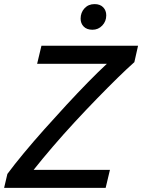

<svg xmlns="http://www.w3.org/2000/svg" viewBox="-35 -916 693 936"><path d="M-15 0 1 -68Q35 -114 81.5 -170Q128 -226 181.5 -286Q235 -346 289.5 -405Q344 -464 394.5 -515.5Q445 -567 486 -605H146L167 -693H638L620 -613Q586 -583 539 -537Q492 -491 438 -435.5Q384 -380 328.5 -320Q273 -260 222 -200.5Q171 -141 129 -88H501L480 0ZM416 -771Q388 -771 373 -786.5Q358 -802 358 -825Q358 -855 377 -875.5Q396 -896 426 -896Q453 -896 468 -880.5Q483 -865 483 -841Q483 -812 463.5 -791.5Q444 -771 416 -771Z"/></svg>

Font: Ubuntu Sans Medium
Style: Italic
Weight: 500
Italic angle: -13.5°
Designer: Dalton Maag Ltd
Foundry: Dalton Maag Ltd
Version: Version 1.006